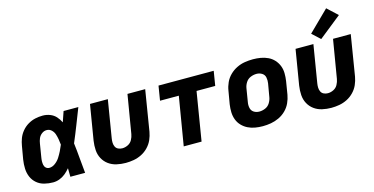

<svg xmlns="http://www.w3.org/2000/svg" viewBox="-78 -1168 3036 1559"><g transform="rotate(-15 1440.0 -388.0)"><path d="M210 8Q237 8 264 -2Q291 -12 313.5 -30.5Q336 -49 355 -72Q355 -36 356 0H480Q473 -64 468 -127.5Q463 -191 455 -254Q484 -322 511 -391.5Q538 -461 565 -530H441Q426 -486 411 -443Q398 -470 378 -492.5Q358 -515 328.5 -526.5Q299 -538 267 -538Q235 -538 203.5 -531Q172 -524 142.5 -506.5Q113 -489 91 -462.5Q69 -436 57.5 -405.5Q46 -375 41 -344L22 -234Q16 -196 17.5 -158.5Q19 -121 33 -88.5Q47 -56 74 -33Q101 -10 137 -1Q173 8 210 8ZM210 -114Q194 -114 182.5 -124.5Q171 -135 168 -150.5Q165 -166 165.5 -182Q166 -198 169 -214L187 -324Q190 -345 198.5 -366Q207 -387 226 -401.5Q245 -416 267 -416Q291 -416 308 -400Q325 -384 332 -362.5Q339 -341 343 -318Q347 -295 349 -272Q339 -247 326.5 -222Q314 -197 299 -173.5Q284 -150 260 -132Q236 -114 210 -114Z M821 8Q854 8 888 2Q922 -4 954 -20Q986 -36 1011.5 -62.5Q1037 -89 1051 -121Q1065 -153 1071 -187L1127 -530H978L924 -207Q920 -183 907.5 -160Q895 -137 871.5 -125.5Q848 -114 824 -114Q806 -114 790 -121.5Q774 -129 766.5 -144.5Q759 -160 758.5 -178Q758 -196 761 -214L813 -530H663L614 -234Q608 -194 610.5 -155.5Q613 -117 630.5 -84.5Q648 -52 677.5 -30.5Q707 -9 744.5 -0.5Q782 8 821 8Z M1309 0H1459L1526 -408H1683L1703 -530H1239L1219 -408H1377Z M1973 8Q2007 8 2041.5 2Q2076 -4 2109 -19.5Q2142 -35 2168.5 -61Q2195 -87 2210 -120Q2225 -153 2231 -187L2249 -297Q2254 -330 2253.5 -363Q2253 -396 2241.5 -425Q2230 -454 2209 -477Q2188 -500 2159.5 -513.5Q2131 -527 2099 -532.5Q2067 -538 2034 -538Q2000 -538 1965.5 -532.5Q1931 -527 1898 -511Q1865 -495 1838.5 -469Q1812 -443 1797 -410Q1782 -377 1777 -344L1758 -234Q1753 -200 1754 -167.5Q1755 -135 1766 -105.5Q1777 -76 1798.5 -53.5Q1820 -31 1848 -17Q1876 -3 1908 2.5Q1940 8 1973 8ZM1976 -114Q1950 -114 1930 -127Q1910 -140 1905 -164.5Q1900 -189 1905 -214L1923 -324Q1927 -349 1941.5 -372Q1956 -395 1981 -405.5Q2006 -416 2032 -416Q2057 -416 2077.5 -403Q2098 -390 2102.5 -366Q2107 -342 2103 -317L2084 -207Q2080 -182 2065.5 -158.5Q2051 -135 2026 -124.5Q2001 -114 1976 -114Z M2549 8Q2582 8 2616 2Q2650 -4 2682 -20Q2714 -36 2739.5 -62.5Q2765 -89 2779 -121Q2793 -153 2799 -187L2855 -530H2706L2652 -207Q2648 -183 2635.5 -160Q2623 -137 2599.5 -125.5Q2576 -114 2552 -114Q2534 -114 2518 -121.5Q2502 -129 2494.5 -144.5Q2487 -160 2486.5 -178Q2486 -196 2489 -214L2541 -530H2391L2342 -234Q2336 -194 2338.5 -155.5Q2341 -117 2358.5 -84.5Q2376 -52 2405.5 -30.5Q2435 -9 2472.5 -0.5Q2510 8 2549 8ZM2613 -553 2802 -704 2716 -784 2545 -616Z"/></g></svg>

Font: Iosevka Sparkle Heavy Oblique
Style: Regular
Weight: 900
Italic angle: -9°
Designer: Belleve Invis
Foundry: Belleve Invis
Version: Version 4.5.0; ttfautohint (v1.8.3)